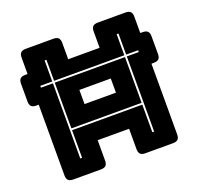

<svg xmlns="http://www.w3.org/2000/svg" viewBox="-125 -857 1030 994"><g transform="rotate(-20 389.5 -360.0)"><path d="M583 -504V-252H196V-504ZM303 -347H476V-425H303ZM186 -90H196V-242H583V-90H593V-504H659V-514H593V-630H583V-514H196V-630H186V-514H120V-504H186ZM303 -36Q303 -17 294.5 -8.5Q286 0 267 0H115Q96 0 87.5 -8.5Q79 -17 79 -36V-425H66Q47 -425 38.5 -433.5Q30 -442 30 -461V-558Q30 -577 38.5 -585.5Q47 -594 66 -594H79V-684Q79 -703 87.5 -711.5Q96 -720 115 -720H267Q286 -720 294.5 -711.5Q303 -703 303 -684V-594H476V-684Q476 -703 484.5 -711.5Q493 -720 512 -720H664Q683 -720 691.5 -711.5Q700 -703 700 -684V-594H713Q732 -594 740.5 -585.5Q749 -577 749 -558V-461Q749 -442 740.5 -433.5Q732 -425 713 -425H700V-36Q700 -17 691.5 -8.5Q683 0 664 0H512Q493 0 484.5 -8.5Q476 -17 476 -36V-148H303Z"/></g></svg>

Font: Bungee Inline
Style: Regular
Weight: 400
Version: Version 1.000;PS 1.0;hotconv 1.0.72;makeotf.lib2.5.5900